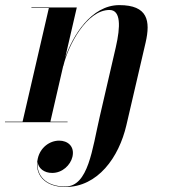

<svg xmlns="http://www.w3.org/2000/svg" viewBox="-79 -490 718 770"><path d="M-59 -2V0H192V-2H123L174.5 -225.5H175C194.5 -309 269 -450 360 -450C406 -450 404.5 -384 385.5 -301L320.5 -20C291 107 275.5 258 183 258C104.5 258 66 213 72 158.5C73.5 185 99 204 130.5 203.5C171.5 203.5 203.5 172 211.5 139C221.5 95.5 191 74 158.5 74C120.5 74 82.5 101 72.5 146C58 207.5 98 260 183 260C313 260 398 141.5 428 11.5L505 -319.5C525 -406.5 514 -469.5 399.5 -469.5C286.5 -469.5 212 -345 182.5 -259L229 -460H47V-458H117L11.5 -2Z"/></svg>

Font: Bodoni* 96pt Medium
Style: Italic
Weight: 500
Italic angle: -13°
Version: Version 2.3